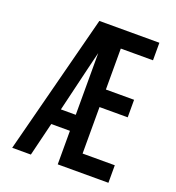

<svg xmlns="http://www.w3.org/2000/svg" viewBox="-133 -841 866 947"><g transform="rotate(20 300.0 -367.5)"><path d="M37 0 227 -735H542V-643H373V-428H521V-336H373V-92H542V0H276V-176H178L135 0ZM198 -260H276V-584Q270 -561 264.5 -537.5Q259 -514 253 -490Z"/></g></svg>

Font: Iosevka Semibold Extended
Style: Regular
Weight: 600
Width: 7
Monospace: yes
Designer: Belleve Invis
Foundry: Belleve Invis
Version: Version 32.5.0; ttfautohint (v1.8.4)